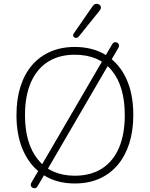

<svg xmlns="http://www.w3.org/2000/svg" viewBox="-20 -961 791 1014"><path d="M375 8Q280 8 211 -36Q142 -80 104.5 -161Q67 -242 67 -353Q67 -437 88 -503.5Q109 -570 149 -616.5Q189 -663 246 -688Q303 -713 375 -713Q471 -713 540.5 -669.5Q610 -626 647 -545.5Q684 -465 684 -354Q684 -270 662.5 -203Q641 -136 601 -89Q561 -42 504 -17Q447 8 375 8ZM375 -33Q459 -33 518 -70.5Q577 -108 608 -179.5Q639 -251 639 -353Q639 -505 570.5 -588.5Q502 -672 375 -672Q292 -672 233 -634.5Q174 -597 143 -525.5Q112 -454 112 -353Q112 -202 181 -117.5Q250 -33 375 -33ZM178 23Q174 30 168.5 32Q163 34 157 32.5Q151 31 147 27Q143 23 142.5 16.5Q142 10 146 3L184 -62L197 -84L521 -640L534 -662L573 -728Q577 -735 582.5 -737Q588 -739 594 -737.5Q600 -736 604 -732Q608 -728 608.5 -721.5Q609 -715 605 -708L567 -643L554 -621L230 -65L217 -43ZM396 -768Q391 -762 384.5 -761Q378 -760 373 -763Q368 -766 366.5 -772Q365 -778 370 -785L469 -928Q475 -937 482.5 -939.5Q490 -942 497 -940Q504 -938 508.5 -933Q513 -928 513 -921Q513 -914 507 -906Z"/></svg>

Font: Nunito ExtraLight
Style: Regular
Weight: 200
Designer: Vernon Adams
Foundry: Vernon Adams
Version: Version 3.602;April 4, 2023;FontCreator 14.0.0.2856 64-bit